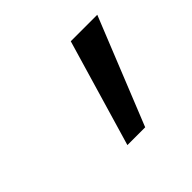

<svg xmlns="http://www.w3.org/2000/svg" viewBox="-73 -832 374 374"><g transform="rotate(-45 114.0 -644.5)"><path d="M90 -534 155 -755H228L139 -534Z"/></g></svg>

Font: DM Sans 9pt Light
Style: Italic
Weight: 300
Italic angle: -10°
Version: Version 4.004;gftools[0.9.30]